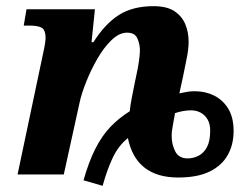

<svg xmlns="http://www.w3.org/2000/svg" viewBox="-20 -566 801 623"><path d="M251 19Q268 -41 289.5 -83.5Q311 -126 339 -155Q367 -184 401 -205Q403 -225 407.5 -248Q412 -271 416 -291L427 -344Q429 -355 430.5 -365Q432 -375 433 -385Q434 -395 434 -403Q434 -422 426 -441Q418 -460 392 -460Q367 -460 342 -436Q317 -412 296 -375.5Q275 -339 259.5 -300Q244 -261 238 -232L187 0H37L121 -398Q124 -411 126 -424Q128 -437 128 -441Q128 -468 116 -475.5Q104 -483 75 -483H57L66 -536H288L277 -429H283Q321 -489 366 -517.5Q411 -546 478 -546Q521 -546 545.5 -530Q570 -514 581 -488Q592 -462 592 -431Q592 -406 585.5 -375Q579 -344 574 -318L562 -263Q575 -266 587 -268Q599 -270 612 -270Q646 -270 674.5 -256Q703 -242 720.5 -213.5Q738 -185 738 -141Q738 -97 719 -63Q700 -29 660.5 -9.5Q621 10 558 10Q490 10 449 -22Q408 -54 395 -118Q364 -93 345.5 -53.5Q327 -14 313 37ZM589 -52Q607 -52 624 -60.5Q641 -69 651.5 -88.5Q662 -108 662 -142Q662 -164 653.5 -178.5Q645 -193 631 -200.5Q617 -208 600 -208Q587 -208 573.5 -205.5Q560 -203 548 -199Q543 -171 540.5 -157.5Q538 -144 537.5 -138Q537 -132 537 -125Q537 -98 548.5 -75Q560 -52 589 -52Z"/></svg>

Font: Noto Serif
Style: Italic
Weight: 400
Italic angle: -12°
Designer: Monotype Design Team
Foundry: Monotype Imaging Inc.
Version: Version 2.013